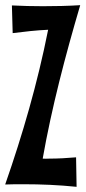

<svg xmlns="http://www.w3.org/2000/svg" viewBox="-21 -721 334 742"><path d="M289 -701C241 -698 193 -697 145 -697C105 -697 65 -698 25 -700L28 -593C75 -599 120 -604 165 -606C124 -399 66 -200 -1 -8C22 -9 46 -9 69 -9C139 -9 207 -6 275 1L273 -113C238 -110 204 -108 169 -108C160 -108 152 -107 144 -108C179 -306 231 -504 289 -701Z"/></svg>

Font: Mouse Memoirs
Style: Regular
Weight: 400
Designer: Astigmatic (AOETI)
Foundry: Astigmatic (AOETI)
Version: Version 1.000